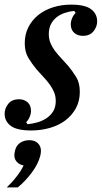

<svg xmlns="http://www.w3.org/2000/svg" viewBox="-28 -552 440 830"><path d="M107 12Q45 12 18.5 -8Q-8 -28 -8 -60Q-8 -84 8 -103.5Q24 -123 54 -123Q76 -123 91 -110Q106 -97 106 -73Q106 -60 100 -46Q94 -32 85 -24L91 -15Q112 -17 133.5 -23Q155 -29 173 -41Q191 -53 202 -71Q213 -89 213 -115Q213 -136 206 -153Q199 -170 187.5 -186Q176 -202 161 -218Q146 -234 130 -252Q111 -275 95 -301Q79 -327 79 -365Q79 -404 95 -435Q111 -466 138 -487.5Q165 -509 201.5 -520.5Q238 -532 279 -532Q340 -532 366 -512Q392 -492 392 -460Q392 -436 376 -416.5Q360 -397 330 -397Q308 -397 293 -410Q278 -423 278 -447Q278 -460 284 -474Q290 -488 299 -496L293 -505Q273 -503 253 -496.5Q233 -490 217.5 -478Q202 -466 192.5 -448Q183 -430 183 -405Q183 -384 190 -366.5Q197 -349 209 -333Q221 -317 236 -301Q251 -285 267 -267Q285 -245 301 -219.5Q317 -194 317 -155Q317 -115 300 -84Q283 -53 254.5 -31.5Q226 -10 187.5 1Q149 12 107 12ZM1 258Q23 238 43.5 211.5Q64 185 74 163Q56 160 45 148Q34 136 34 120Q34 113 37 99Q42 77 59 65.5Q76 54 99 54Q122 54 135.5 67Q149 80 149 100Q149 110 146 122Q137 157 109.5 194Q82 231 49 258H1Z"/></svg>

Font: IBM Plex Serif Medium
Style: Italic
Weight: 500
Italic angle: -14°
Designer: Mike Abbink, Paul van der Laan, Pieter van Rosmalen
Foundry: Bold Monday
Version: Version 2.5